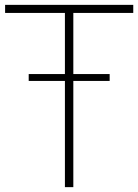

<svg xmlns="http://www.w3.org/2000/svg" viewBox="-20 -770 569 790"><path d="M1 -716.8V-750H528.3V-716.8H281.7V-465.3H431.2V-437H281.7V0H247.1V-437H98.1V-465.3H247.1V-716.8Z"/></svg>

Font: Spartan MB ExtLt
Style: Regular
Weight: 200
Designer: Matt Bailey, Mirko Velimirovic
Foundry: Matt Bailey
Version: Version 1.005